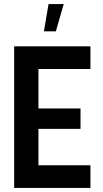

<svg xmlns="http://www.w3.org/2000/svg" viewBox="-20 -929 507 949"><path d="M427 0H50V-700H427V-588H170V-393H378V-292H170V-112H427ZM197 -774H256L295 -909H220Z"/></svg>

Font: Kulim Park
Style: Bold
Weight: 700
Designer: Noponies / Dale Sattler
Foundry: Noponies
Version: Version 1.000; ttfautohint (v1.8.3)